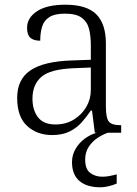

<svg xmlns="http://www.w3.org/2000/svg" viewBox="-20 -564 582 816"><path d="M201 10Q138 10 95.5 -28.5Q53 -67 53 -148Q53 -227 109.5 -265Q166 -303 283 -307L366 -310V-372Q366 -411 358.5 -441Q351 -471 327.5 -488.5Q304 -506 256 -506Q213 -506 190 -491.5Q167 -477 159 -451Q151 -425 151 -391Q123 -391 109 -403.5Q95 -416 95 -446Q95 -488 137 -516Q179 -544 258 -544Q348 -544 389 -503.5Q430 -463 430 -379V-112Q430 -64 442 -48Q454 -32 491 -32H495V0H383L371 -94H366Q349 -69 328 -45Q307 -21 276.5 -5.5Q246 10 201 10ZM216 -35Q260 -35 294 -56Q328 -77 347 -110Q366 -143 366 -181V-277L292 -274Q193 -270 155.5 -237Q118 -204 118 -145Q118 -96 141.5 -65.5Q165 -35 216 -35ZM407 232Q349 232 317.5 205Q286 178 286 125Q286 95 301 69Q316 43 340.5 25Q365 7 392 0H439Q420 6 397 20.5Q374 35 358 58.5Q342 82 342 114Q342 155 363.5 171Q385 187 414 187Q429 187 443 184.5Q457 182 476 177V216Q461 223 441.5 227.5Q422 232 407 232Z"/></svg>

Font: Noto Serif Malayalam Light
Style: Regular
Weight: 300
Designer: Indian type Foundry, Jelle Bosma, Monotype Design Team
Foundry: Monotype Imaging Inc.
Version: Version 2.104; ttfautohint (v1.8.4.7-5d5b)